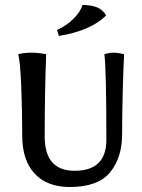

<svg xmlns="http://www.w3.org/2000/svg" viewBox="-20 -744 569 769"><path d="M69 -200Q69 -303 65 -400Q61 -497 53 -527Q79 -533 106 -533Q132 -533 165 -527Q159 -381 159 -197Q159 -60 279 -60Q406 -60 406 -184Q406 -467 398 -527Q417 -533 436 -533Q453 -533 477 -527Q474 -470 471.5 -374Q469 -278 469 -205Q469 -113 421 -54Q373 5 259 5Q169 5 119 -48.5Q69 -102 69 -200ZM208 -624Q245 -640 274 -668.5Q303 -697 310 -724Q347 -724 370 -714Q393 -704 405 -682Q344 -621 216 -600Z"/></svg>

Font: Mirza
Style: Regular
Weight: 400
Designer: Arabic design by Kourosh Beigpour, Latin design by Eduardo Tunni, engineering by Lasse Fister
Version: Version 1.0010g